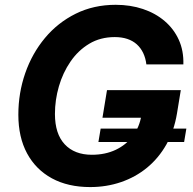

<svg xmlns="http://www.w3.org/2000/svg" viewBox="-20 -757 791 787"><path d="M349.6 9.8Q258.8 9.8 192.8 -26Q126.9 -61.9 91 -128.2Q55.2 -194.6 55.2 -286.8Q55.2 -375.8 83.4 -457Q111.6 -538.1 164.2 -601.2Q216.8 -664.3 290.3 -700.8Q363.9 -737.3 454.3 -737.3Q514.5 -737.3 565.9 -720.1Q617.3 -702.9 654.9 -670.7Q692.6 -638.6 713 -593.6Q733.3 -548.6 731.6 -492.9H580Q576.8 -519.1 566.9 -539.8Q557 -560.5 540.8 -575.2Q524.6 -589.8 502 -597.4Q479.3 -605 450.4 -605Q391.4 -605 345.9 -577.7Q300.3 -550.4 269 -504.6Q237.6 -458.9 221.4 -403Q205.2 -347.2 205.2 -289.8Q205.2 -208.4 245.3 -165.5Q285.3 -122.6 356.7 -122.6Q411.2 -122.6 454.1 -142.8Q496.9 -163.1 524.3 -199.5Q551.7 -236 559.5 -283.7L588.8 -274.4H400L418.6 -387.6H721.1L705.4 -291.9Q693.6 -220.6 661.9 -164.6Q630.2 -108.7 582.9 -69.8Q535.6 -31 476.1 -10.6Q416.6 9.8 349.6 9.8ZM383.4 -175 392.6 -230H743.9L734.7 -175Z"/></svg>

Font: Inter Variable
Style: Italic
Weight: 400
Italic angle: -9.39999°
Designer: Rasmus Andersson
Foundry: rsms
Version: Version 4.001;git-9221beed3